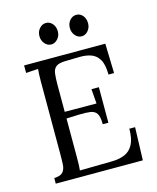

<svg xmlns="http://www.w3.org/2000/svg" viewBox="-104 -751 676 825"><g transform="rotate(-15 233.5 -339.0)"><path d="M302.5 -194.4Q302.5 -227.7 293.5 -241.8Q284.6 -256 264.9 -258.9Q245.3 -261.8 213.4 -260.7L158.4 -258.5V-86.5Q158.4 -66.4 157.9 -51.9Q157.3 -37.4 156.2 -27.9L299.6 -30.1Q332.2 -30.4 356.6 -40.9Q381 -51.3 394.4 -76.6Q407.8 -101.9 407.8 -146.3H433.4L428.7 0H41.4V-24.9Q69.7 -26 80.1 -38Q90.6 -49.9 91.9 -70.2Q93.1 -90.6 93.1 -117V-441.5Q93.1 -456.9 93.7 -470.7Q94.2 -484.4 95.3 -495.8Q81.8 -495.4 68.4 -494.3Q55 -493.2 41.4 -492.5V-525.9H402.6L406.3 -394.2H381.4Q381.4 -438.6 367.8 -461.5Q354.2 -484.4 331.3 -492.3Q308.4 -500.2 280.2 -499.4L215.6 -498Q187.4 -497.2 175.5 -487.5Q163.5 -477.8 161 -458.4Q158.4 -438.9 158.4 -408.5V-288.2L299.6 -287.5L294.5 -352.4H327.5V-194.4ZM178.2 -582.7Q161.7 -582.7 149.6 -596.6Q137.5 -610.6 137.5 -630Q137.5 -650.5 150 -664.3Q162.4 -678 179 -678Q195.8 -678 207.6 -664.3Q219.3 -650.5 219.3 -630Q219.3 -610.6 206.8 -596.6Q194.4 -582.7 178.2 -582.7ZM313.2 -582.7Q297 -582.7 284.9 -596.6Q272.8 -610.6 272.8 -630Q272.8 -650.5 284.9 -664.3Q297 -678 313.9 -678Q331.1 -678 342.5 -664.3Q353.9 -650.5 353.9 -630Q353.9 -610.6 341.8 -596.6Q329.7 -582.7 313.2 -582.7Z"/></g></svg>

Font: Parastoo
Style: Regular
Weight: 400
Foundry: Saber Rastikerdar (saber.rastikerdar@gmail.com)
Version: Version 3.000